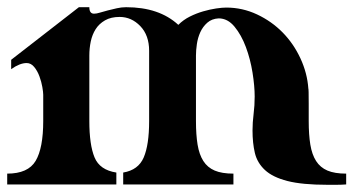

<svg xmlns="http://www.w3.org/2000/svg" viewBox="-22 -529 981 533"><path d="M392 -193V-388Q392 -431 367.5 -456.5Q343 -482 310 -482Q286 -482 269.5 -472.5Q253 -463 243.5 -448Q234 -433 230 -414Q226 -395 226 -375V-193Q226 -127 240.5 -92Q255 -57 301 -50V-17H-2V-47Q56 -47 77 -82.5Q98 -118 98 -193V-239V-218V-266Q98 -273 95.5 -287.5Q93 -302 87.5 -317Q82 -332 73 -343Q64 -354 52 -354Q33 -354 9 -337V-363L197 -509H226Q226 -491 239 -491Q246 -491 255.5 -494Q265 -497 277 -500Q289 -503 302 -506Q315 -509 328 -509Q420 -509 473 -460Q487 -474 505 -483Q523 -492 542 -497.5Q561 -503 578 -505.5Q595 -508 606 -508Q651 -508 691.5 -489Q732 -470 762.5 -439Q793 -408 812 -367Q831 -326 834 -283Q835 -283 835 -241V-193Q835 -155 839.5 -127.5Q844 -100 855.5 -82Q867 -64 887 -55.5Q907 -47 939 -47V-17Q925 -16 912 -16Q899 -16 887 -16Q817 -16 776 -26.5Q735 -37 713.5 -57Q692 -77 685.5 -104.5Q679 -132 679 -167Q679 -189 682 -212.5Q685 -236 685 -261Q685 -290 679 -327.5Q673 -365 660.5 -398.5Q648 -432 629 -455Q610 -478 585 -478Q566 -477 553.5 -466Q541 -455 534 -439.5Q527 -424 524.5 -406.5Q522 -389 522 -375V-193Q522 -155 526.5 -127.5Q531 -100 542.5 -82Q554 -64 574 -55.5Q594 -47 626 -47V-17H320V-50Q362 -57 377 -92Q392 -127 392 -193Z"/></svg>

Font: CatShop
Style: Regular
Weight: 400
Designer: Peter Wiegel
Foundry: Peter Wiegel
Version: Version 1.000 2009 initial release